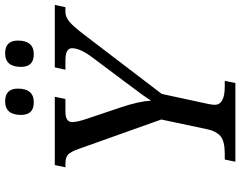

<svg xmlns="http://www.w3.org/2000/svg" viewBox="-116 -834 950 759"><g transform="rotate(-90 359.5 -455.0)"><path d="M356 -713.9 347.2 -671.9H296.9Q255.9 -671.9 255.9 -645Q255.9 -625.5 269 -586.9L314 -453.1Q337.9 -381.8 340.8 -333Q350.6 -351.6 416 -438L511.2 -564.9Q547.9 -613.8 547.9 -646Q547.9 -671.9 500 -671.9H462.9L472.2 -713.9H719.2L710 -671.9H690.9Q671.9 -671.9 653.1 -656.5Q634.3 -641.1 600.1 -596.2L367.2 -291L328.1 -109.9Q324.2 -91.8 324.2 -82Q324.2 -42 396 -42H418.9L410.2 0H99.1L107.9 -42H130.9Q181.2 -42 200.7 -59.3Q220.2 -76.7 227.1 -108.9L266.1 -293L149.9 -619.1Q138.7 -650.9 127.7 -661.4Q116.7 -671.9 89.8 -671.9H77.1L85.9 -713.9ZM334 -796.9Q284.2 -796.9 284.2 -847.2Q284.2 -910.2 337.9 -910.2Q388.2 -910.2 388.2 -859.9Q388.2 -796.9 334 -796.9ZM523.9 -796.9Q474.1 -796.9 474.1 -847.2Q474.1 -910.2 527.8 -910.2Q578.1 -910.2 578.1 -859.9Q578.1 -796.9 523.9 -796.9Z"/></g></svg>

Font: Droid Serif
Style: Italic
Weight: 400
Italic angle: -12°
Designer: Monotype Design team
Foundry: Monotype Imaging Inc.
Version: Version 1.03